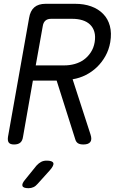

<svg xmlns="http://www.w3.org/2000/svg" viewBox="-20 -750 640 1010"><path d="M168 -406H318Q347 -406 373.5 -413.5Q400 -421 421 -436Q442 -451 457.5 -474.5Q473 -498 478 -528Q483 -559 476.5 -582Q470 -605 454 -620.5Q438 -636 414 -643.5Q390 -651 361 -651H248Q230 -651 219 -641.5Q208 -632 205 -613ZM153 -326 101 -30Q98 -9 86.5 0.5Q75 10 54 10Q34 10 26.5 0.5Q19 -9 22 -30L133 -655Q139 -693 160.5 -711.5Q182 -730 220 -730H375Q422 -730 459.5 -716.5Q497 -703 522.5 -677Q548 -651 558 -613.5Q568 -576 560 -528Q553 -488 534.5 -455Q516 -422 490 -397Q464 -372 431.5 -355.5Q399 -339 362 -333L456 -43Q465 -16 455 -3Q445 10 419 10Q400 10 390 3.5Q380 -3 376 -17L278 -326ZM113 194 172 121Q184 108 196.5 101.5Q209 95 225 95Q256 95 260.5 107.5Q265 120 242 146L178 217Q168 229 156 234.5Q144 240 130 240Q102 240 98 228Q94 216 113 194Z"/></svg>

Font: Maple Mono Light
Style: Italic
Weight: 300
Italic angle: -10°
Monospace: yes
Designer: subframe7536
Version: Version 7.000